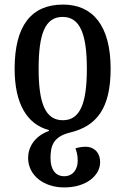

<svg xmlns="http://www.w3.org/2000/svg" viewBox="-20 -568 549 840"><path d="M256 -548C118 -548 44 -457 44 -267C44 -113 99 -24 194 1V5C130 28 103 77 103 123C103 198 170 252 261 252C360 252 418 198 418 142C418 94 386 74 355 74C339 74 323 77 310 81C314 92 320 108 320 135C320 174 298 203 261 203C224 203 201 175 201 124C201 70 213 30 286 12C403 -16 464 -94 464 -267C464 -457 385 -548 256 -548ZM254 -494C331 -494 360 -417 360 -267C360 -119 332 -42 255 -42C177 -42 149 -119 149 -267C149 -417 176 -494 254 -494Z"/></svg>

Font: Noto Serif Georgian Condensed Medium
Style: Regular
Weight: 500
Width: 3
Designer: Monotype Design Team, Akaki Razmadze
Foundry: Google LLC
Version: Version 2.003